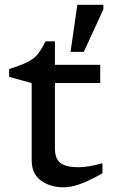

<svg xmlns="http://www.w3.org/2000/svg" viewBox="-20 -788 482 818"><path d="M214 -156Q214 -111 238 -93.2Q262 -75.5 313.5 -75.5Q356 -75.5 416.5 -92.5V-50Q357 -16 319 -3Q281 10 250.5 10Q194.5 10 154.8 -18.5Q115 -47 115 -105V-434L19 -460.5V-494Q70 -510 97.5 -523.8Q125 -537.5 141 -557.5Q157 -577.5 174 -612H214V-512H407V-434.5H214ZM280.5 -567 309.5 -767.5H420.5V-748.5L337 -567Z"/></svg>

Font: Newsreader Caption
Style: Regular
Weight: 400
Designer: Hugues Gentile
Foundry: Production Type
Version: Version 1.001